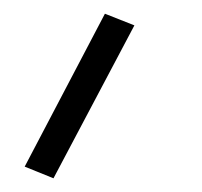

<svg xmlns="http://www.w3.org/2000/svg" viewBox="-20 -110 294 280"><path d="M58 150 16 133 133 -90 176 -73Z"/></svg>

Font: Sora ExtraLight
Style: Italic
Weight: 200
Designer: Jonathan Barnbrook, Juli√°n Moncada
Version: Version 1.000